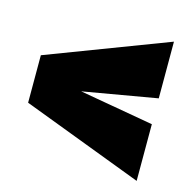

<svg xmlns="http://www.w3.org/2000/svg" viewBox="-80 -575 678 664"><g transform="rotate(15 259.0 -243.0)"><path d="M464 6V-197L198.5 -243.5L464 -289.5V-492.5L31.5 -328V-158Z"/></g></svg>

Font: Anybody SemiExpanded Black
Style: Regular
Weight: 900
Width: 6
Version: Version 1.113;gftools[0.9.25]